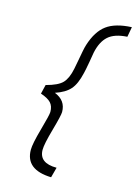

<svg xmlns="http://www.w3.org/2000/svg" viewBox="-130 -820 721 1014"><g transform="rotate(15 230.5 -313.0)"><path d="M221 -223C221 -265 200 -294.3 158 -311C194 -323 220.8 -339 238.5 -359C256.2 -379 269.7 -409.7 279 -451C281.7 -460.3 286 -482 292 -516C298 -550 301 -567.7 301 -569C309.7 -610.3 325.3 -641.2 348 -661.5C370.7 -681.8 405 -693.3 451 -696L461 -751C401.7 -748.3 356.2 -735.3 324.5 -712C292.8 -688.7 268.7 -650.7 252 -598C249.3 -590 246.3 -577.7 243 -561C239.7 -544.3 236.2 -525.5 232.5 -504.5C228.8 -483.5 226 -468.7 224 -460C216.7 -424 205 -397.5 189 -380.5C173 -363.5 143.3 -349.3 100 -338L88 -288C114 -279.3 132.7 -269 144 -257C155.3 -245 161 -228.3 161 -207C161 -196.3 153 -162.7 137 -106C121 -49.3 113 -10 113 12C113 84.7 160 122.3 254 125L269 69C205 69 173 44.7 173 -4C173 -24.7 181 -63.2 197 -119.5C213 -175.8 221 -210.3 221 -223Z"/></g></svg>

Font: RazerF5 Light
Style: Italic
Weight: 300
Foundry: Razer Inc.
Version: Version 2